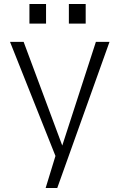

<svg xmlns="http://www.w3.org/2000/svg" viewBox="-20 -727 575 959"><path d="M257 52 30 -518H98L291 0L459 -518H527L266 212H208ZM324 -707H408V-609H324ZM127 -707H210V-609H127ZM324 -707H408V-609H324ZM127 -707H210V-609H127Z"/></svg>

Font: Afta sans
Style: Regular
Weight: 400
Designer: par.qink
Foundry: Oriol Esparraguera Font
Version: Version 1.000